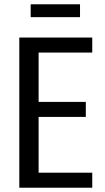

<svg xmlns="http://www.w3.org/2000/svg" viewBox="-20 -875 490 895"><path d="M70 0V-700H410V-630H160V-400H380V-330H160V-70H410V0ZM123 -795V-855H353V-795Z"/></svg>

Font: Cuprum
Style: Regular
Weight: 400
Designer: Jovanny Lemonad
Foundry: Jovanny Lemonad
Version: Version 3.000